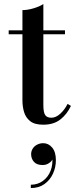

<svg xmlns="http://www.w3.org/2000/svg" viewBox="-20 -610 385 950"><path d="M194 7Q151 7 129 -10.8Q107 -28.5 99 -55.8Q91 -83 91 -113V-560Q116.5 -560 146.5 -569Q176.5 -578 194.5 -590V-91.5Q194.5 -54 203.5 -40.8Q212.5 -27.5 234 -27.5Q257 -27.5 278.8 -47.8Q300.5 -68 314.5 -96L331 -86Q311.5 -44.5 278.5 -18.8Q245.5 7 194 7ZM23 -440.5V-460H301.5V-440.5ZM132.5 320.5V304Q166.5 304 192.2 285.2Q218 266.5 230.5 234.5Q243 202.5 238 163.5H243Q244 173 237.2 183Q230.5 193 218.2 199.8Q206 206.5 190.5 206.5Q162 206.5 148 190.8Q134 175 134 153Q134 138 141.8 125.5Q149.5 113 163.5 105.8Q177.5 98.5 194 98.5Q220 98.5 238.2 120.2Q256.5 142 256.5 182.5Q256.5 218 242 249.5Q227.5 281 199.8 300.8Q172 320.5 132.5 320.5Z"/></svg>

Font: Bodoni Moda Medium
Style: Regular
Weight: 500
Designer: Owen Earl
Foundry: indestructible type
Version: Version 2.005